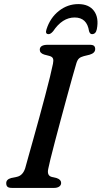

<svg xmlns="http://www.w3.org/2000/svg" viewBox="-20 -919 497 939"><path d="M216 -93.5Q208.5 -59.5 234 -53.5L257.5 -48Q279 -40.5 279 -24.5Q279 -13 269.5 -6.5Q260 0 245 0H38.5Q22 0 16.2 -6Q10.5 -12 10.5 -22Q9.5 -41.5 35 -48.5L62 -54Q91 -60 103 -95.5Q108.5 -115.5 119.2 -154Q130 -192.5 144 -242.5Q158 -292.5 172.8 -346.5Q187.5 -400.5 201 -451.5Q214.5 -502.5 224.5 -543.2Q234.5 -584 239 -607Q242.5 -623.5 239.2 -632.5Q236 -641.5 221.5 -645.5L196.5 -652Q174.5 -659 174.5 -675.5Q174.5 -700 214 -700H418Q434.5 -700 440 -694.5Q445.5 -689 445.5 -679Q445.5 -659.5 418.5 -651.5L390 -644.5Q374.5 -640.5 366.5 -633.2Q358.5 -626 353.5 -609.5Q346 -585 333.8 -541Q321.5 -497 306.8 -443Q292 -389 277 -333Q262 -277 248.8 -227Q235.5 -177 226.8 -141.2Q218 -105.5 216 -93.5ZM345 -833.5Q285 -833.5 240 -766.5Q228 -752 217.5 -752Q199.5 -752 207.5 -776Q225.5 -832 268 -865.5Q310.5 -899 363 -899Q415 -899 439.8 -865.5Q464.5 -832 453.5 -776Q448.5 -752 430 -752Q420 -752 415.5 -766.5Q405.5 -833.5 345 -833.5Z"/></svg>

Font: Fraunces 9pt S050
Style: Italic
Weight: 400
Italic angle: -16°
Version: Version 1.000; ttfautohint (v1.8.3)